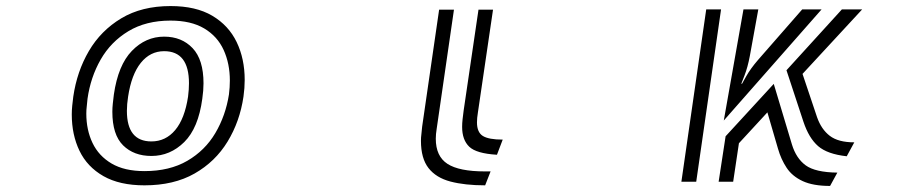

<svg xmlns="http://www.w3.org/2000/svg" viewBox="-20 -600 3040 634"><path d="M784 -281Q772 -199 731.5 -132.5Q691 -66 622.5 -27Q554 12 457 12Q375 12 321.5 -18.5Q268 -49 242.5 -102Q217 -155 217 -222Q217 -236 218.5 -251Q220 -266 222 -281Q234 -364 273.5 -431.5Q313 -499 380.5 -539.5Q448 -580 543 -580Q627 -580 681 -548Q735 -516 761.5 -461Q788 -406 788 -336Q788 -323 787 -309Q786 -295 784 -281ZM736 -288Q739 -312 739 -334Q739 -390 718.5 -435Q698 -480 654.5 -506Q611 -532 543 -532Q462 -532 404 -497Q346 -462 312.5 -403.5Q279 -345 269 -274Q268 -261 266.5 -249Q265 -237 265 -225Q265 -171 285.5 -128Q306 -85 348.5 -60Q391 -35 457 -35Q540 -35 598.5 -69Q657 -103 691 -160.5Q725 -218 736 -288ZM480 -85Q422 -85 386.5 -120Q351 -155 351 -231Q351 -244 352.5 -258Q354 -272 356 -288Q370 -385 415.5 -432Q461 -479 522 -479Q580 -479 616 -441Q652 -403 652 -325Q652 -313 651 -300.5Q650 -288 648 -274Q635 -177 588.5 -131Q542 -85 480 -85ZM480 -133Q527 -133 558.5 -170.5Q590 -208 601 -281Q604 -305 604 -325Q604 -431 522 -431Q476 -431 445 -392.5Q414 -354 403 -281Q401 -268 400 -256.5Q399 -245 399 -234Q399 -133 480 -133Z M1582 12Q1515 12 1467.5 -0.5Q1420 -13 1395 -45Q1370 -77 1370 -135Q1370 -146 1371.5 -157.5Q1373 -169 1374 -182L1430 -568H1479L1422 -175Q1419 -157 1419 -142Q1419 -84 1457.5 -59Q1496 -34 1581 -34H1600ZM1621 -89Q1553 -93 1529.5 -115.5Q1506 -138 1506 -181Q1506 -193 1507.5 -206.5Q1509 -220 1511 -235L1560 -568H1608L1558 -228Q1555 -210 1555 -196Q1555 -163 1574.5 -151Q1594 -139 1640 -139Z M2484 -569 2456 -415Q2449 -378 2438.5 -351Q2428 -324 2428 -324L2430 -323Q2430 -323 2444 -348Q2458 -373 2483 -402L2629 -569H2693L2370 -202L2435 -569ZM2776 -84Q2712 -91 2681.5 -117.5Q2651 -144 2633 -198L2577 -368L2760 -569H2827L2630 -356L2678 -213Q2692 -173 2720 -151.5Q2748 -130 2801 -130ZM2312 -569H2361L2279 0H2230ZM2721 14Q2665 14 2630.5 -2Q2596 -18 2577.5 -46Q2559 -74 2549 -109L2514 -229L2420 -127L2401 0H2353L2376 -150L2535 -323L2595 -123Q2609 -77 2640.5 -54Q2672 -31 2745 -30Z"/></svg>

Font: Train One
Style: Regular
Weight: 400
Designer: Fontworks Inc.
Foundry: Fontworks Inc.
Version: Version 1.100